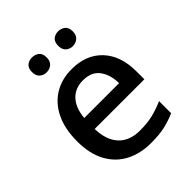

<svg xmlns="http://www.w3.org/2000/svg" viewBox="-208 -857 989 989"><g transform="rotate(-45 286.0 -363.0)"><path d="M295 -549Q401 -549 462 -483.5Q523 -418 523 -305V-247H161Q163 -164 204.5 -120Q246 -76 321 -76Q373 -76 413.5 -85.5Q454 -95 497 -114V-26Q456 -8 415 1Q374 10 317 10Q238 10 178.5 -21Q119 -52 85.5 -113.5Q52 -175 52 -265Q52 -356 82.5 -419Q113 -482 167.5 -515.5Q222 -549 295 -549ZM295 -467Q238 -467 203.5 -430Q169 -393 163 -325H417Q416 -388 386.5 -427.5Q357 -467 295 -467ZM140 -682Q140 -711 155.5 -723.5Q171 -736 193 -736Q215 -736 231 -723.5Q247 -711 247 -682Q247 -655 231 -641.5Q215 -628 193 -628Q171 -628 155.5 -641.5Q140 -655 140 -682ZM331 -682Q331 -711 346.5 -723.5Q362 -736 383 -736Q405 -736 421 -723.5Q437 -711 437 -682Q437 -655 421 -641.5Q405 -628 383 -628Q362 -628 346.5 -641.5Q331 -655 331 -682Z"/></g></svg>

Font: Noto Sans Ethiopic Medium
Style: Regular
Weight: 500
Designer: Monotype Design Team
Foundry: Monotype Imaging Inc.
Version: Version 2.102; ttfautohint (v1.8.4.7-5d5b)